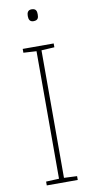

<svg xmlns="http://www.w3.org/2000/svg" viewBox="-100 -948 483 989"><g transform="rotate(-10 141.5 -453.5)"><path d="M141 -907C121 -907 116 -892 116 -876C116 -859 121 -845 141 -845C165 -845 168 -859 168 -876C168 -892 165 -907 141 -907ZM223 0V-20L155 -23V-690L223 -694V-714H61V-694L129 -690V-23L61 -20V0Z"/></g></svg>

Font: Noto Sans Sinhala Thin
Style: Regular
Weight: 100
Designer: Jelle Bosma - Monotype Design Team
Foundry: Monotype Imaging Inc.
Version: Version 2.006